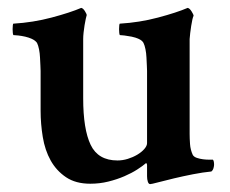

<svg xmlns="http://www.w3.org/2000/svg" viewBox="-20 -460 583 487"><path d="M353 -280Q353 -284 352.5 -293.5Q352 -303 351.5 -314Q351 -325 349 -335Q347 -345 344 -351Q341 -357 332.5 -361Q324 -365 314 -367Q304 -369 295.5 -370Q287 -371 284 -371Q283 -372 282.5 -376.5Q282 -381 282 -386Q282 -391 282.5 -395.5Q283 -400 284 -400Q334 -403 381 -415.5Q428 -428 456 -440Q461 -439 466 -431Q471 -423 471 -420Q468 -414 465 -394.5Q462 -375 461 -361V-305V-120Q461 -109 462 -94.5Q463 -80 469 -67Q472 -62 479.5 -59.5Q487 -57 495 -56Q503 -55 510 -55Q517 -55 520 -55Q523 -52 523 -42Q523 -39 521.5 -33.5Q520 -28 516 -25Q495 -23 469.5 -18Q444 -13 421 -7.5Q398 -2 381 2.5Q364 7 361 7Q357 7 355 1Q353 -5 353 -13V-41Q353 -43 352 -45Q351 -47 350 -46Q342 -39 328 -30Q314 -21 295.5 -13Q277 -5 255 0.5Q233 6 209 6Q172 6 147.5 -10.5Q123 -27 108.5 -53Q94 -79 88.5 -112.5Q83 -146 83 -179V-280Q83 -284 82.5 -293.5Q82 -303 81.5 -314Q81 -325 79 -335Q77 -345 74 -351Q70 -357 61.5 -361Q53 -365 44 -367Q35 -369 26.5 -370Q18 -371 14 -371Q13 -372 12.5 -376.5Q12 -381 12 -386Q12 -391 12.5 -395.5Q13 -400 14 -400Q64 -403 111 -415.5Q158 -428 186 -440Q191 -439 195.5 -431.5Q200 -424 200 -422Q199 -419 197.5 -412Q196 -405 194.5 -396Q193 -387 192 -377.5Q191 -368 191 -361V-306V-211Q191 -132 210 -92.5Q229 -53 278 -53Q291 -53 304 -57Q317 -61 328 -67.5Q339 -74 346 -82Q353 -90 353 -97Z"/></svg>

Font: Vermiglione SemiBold
Style: Regular
Weight: 600
Version: Version 1.000